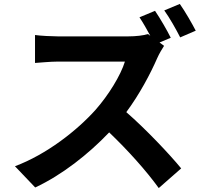

<svg xmlns="http://www.w3.org/2000/svg" viewBox="-20 -887 1040 976"><path d="M894 -867 815 -834C842 -797 875 -738 896 -697L975 -731C957 -766 921 -829 894 -867ZM814 -654 791 -671 848 -695C831 -730 794 -794 768 -832L689 -799C707 -772 727 -737 744 -705L732 -714C712 -707 672 -702 629 -702C584 -702 328 -702 276 -702C246 -702 185 -705 158 -709V-567C179 -568 234 -574 276 -574C319 -574 574 -574 615 -574C593 -503 532 -404 466 -329C372 -224 217 -102 56 -42L159 66C296 2 429 -103 535 -214C629 -124 722 -21 787 69L901 -31C842 -103 721 -231 622 -317C689 -407 745 -513 779 -591C788 -612 806 -642 814 -654Z"/></svg>

Font: Noto Sans JP
Style: Bold
Weight: 700
Designer: Ryoko NISHIZUKA 西塚涼子 (kana, bopomofo & ideographs); Paul D. Hunt (Latin, Greek & Cyrillic); Sandoll Communications 산돌커뮤니
Foundry: Adobe
Version: Version 2.004;hotconv 1.0.118;makeotfexe 2.5.65603